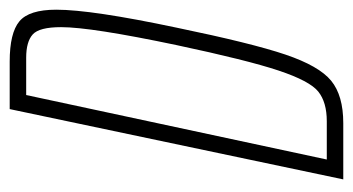

<svg xmlns="http://www.w3.org/2000/svg" viewBox="-186 -542 728 396"><g transform="rotate(-90 178.0 -344.0)"><path d="M151 -688H249Q308 -688 332 -668Q356 -648 356 -592Q356 -519 319 -344Q287 -189 263.5 -119.5Q240 -50 209.5 -25Q179 0 122 0H6ZM283 -344Q320 -520 320 -582Q320 -627 305 -640.5Q290 -654 257 -654H180L47 -34H126Q165 -34 187 -51.5Q209 -69 230.5 -133.5Q252 -198 283 -344Z"/></g></svg>

Font: Saira Ultra Condensed Thin
Style: Italic
Weight: 100
Width: 1
Italic angle: -12°
Designer: Hector Gatti with collaboration of the Omnibus-Type team
Foundry: Omnibus-Type
Version: Version 1.001; ttfautohint (v1.8)